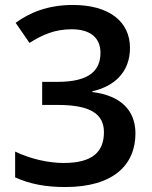

<svg xmlns="http://www.w3.org/2000/svg" viewBox="-20 -744 612 774"><path d="M504 -551C504 -657 420 -724 274 -724C171 -724 98 -692 43 -652L99 -571C151 -604 201 -626 269 -626C345 -626 385 -591 385 -531C385 -462 343 -414 212 -414H150V-321H212C344 -321 399 -285 399 -211C399 -133 354 -87 237 -87C176 -87 103 -103 41 -133V-29C100 -2 165 10 243 10C439 10 526 -81 526 -206C526 -300 466 -359 352 -373V-376C441 -396 504 -453 504 -551Z"/></svg>

Font: Noto Sans Sinhala SemiBold
Style: Regular
Weight: 600
Designer: Jelle Bosma - Monotype Design Team
Foundry: Monotype Imaging Inc.
Version: Version 2.006